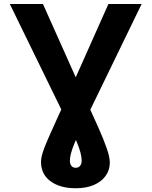

<svg xmlns="http://www.w3.org/2000/svg" viewBox="-20 -748 776 983"><path d="M30.3 -727.5H199.9L414.2 -248.3Q455.1 -159.7 483.6 -95.2Q512.1 -30.7 527.2 13.3Q542.2 57.2 542.2 84.1Q542.2 123 520.7 152.7Q499.2 182.5 460.1 199.2Q421 215.8 367.7 215.8Q287.6 215.8 238.8 180.1Q190 144.4 190 80.7Q190 67.3 193.6 51.5Q197.2 35.6 205.8 12.4Q214.5 -10.8 229.5 -45.1Q244.5 -79.5 267.2 -129.3Q289.9 -179 321.7 -248.8L535 -727.5H705.1L386.2 -70.4Q371.3 -38.9 360.5 -12.3Q349.6 14.3 343.7 36Q337.8 57.6 337.8 74.7Q337.8 91.3 345.6 101.2Q353.4 111 367.7 111Q382 111 390.1 101.2Q398.1 91.3 398.1 74.2Q398.1 56.9 392.4 35.1Q386.8 13.3 376.2 -13.3Q365.6 -39.9 350.9 -70.4Z"/></svg>

Font: Atlassian Sans
Style: Regular
Weight: 400
Designer: Rasmus Andersson
Foundry: Modifications by Atlassian Pty Ltd, manufactured by rsms
Version: Version 4.001;git-9221beed3